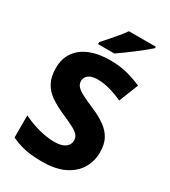

<svg xmlns="http://www.w3.org/2000/svg" viewBox="-224 -1038 1020 1155"><g transform="rotate(30 285.5 -460.5)"><path d="M535 -212Q535 -152 505.5 -101.5Q476 -51 415 -20.5Q354 10 260 10Q213 10 176.5 5.5Q140 1 108.5 -8.5Q77 -18 45 -33V-187Q99 -160 157 -145Q215 -130 264 -130Q298 -130 320 -138.5Q342 -147 353 -162Q364 -177 364 -196Q364 -219 350.5 -234Q337 -249 307 -264.5Q277 -280 227 -302Q172 -326 132.5 -353.5Q93 -381 72 -421Q51 -461 51 -521Q51 -587 84 -632.5Q117 -678 175.5 -701Q234 -724 312 -724Q379 -724 433.5 -709.5Q488 -695 532 -675L479 -541Q435 -561 390.5 -573.5Q346 -586 307 -586Q277 -586 258 -578.5Q239 -571 230 -557.5Q221 -544 221 -528Q221 -507 234.5 -491.5Q248 -476 279.5 -459.5Q311 -443 365 -420Q419 -397 457 -369.5Q495 -342 515 -305Q535 -268 535 -212ZM508 -921Q492 -907 467 -886.5Q442 -866 413.5 -844.5Q385 -823 358 -803.5Q331 -784 312 -771H199V-785Q216 -804 238.5 -829.5Q261 -855 283.5 -882Q306 -909 321 -931H508Z"/></g></svg>

Font: Noto Sans Khmer ExtraBold
Style: Regular
Weight: 800
Version: Version 2.003